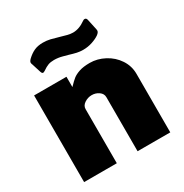

<svg xmlns="http://www.w3.org/2000/svg" viewBox="-173 -883 972 1017"><g transform="rotate(-30 313.5 -374.5)"><path d="M50 -530H248V-467Q271 -491 286 -503Q301 -515 326.5 -523.5Q352 -532 391 -532Q437 -532 480.5 -509Q524 -486 550.5 -446Q577 -406 577 -358V0H377V-331Q377 -352 358 -365.5Q339 -379 315 -379Q291 -379 270.5 -365.5Q250 -352 250 -331V0H50ZM397 -609Q377 -609 359 -613Q341 -617 315 -625Q311 -626 285.5 -633Q260 -640 235 -640Q214 -640 199 -634.5Q184 -629 164 -615Q156 -610 152 -610Q145 -610 141 -623L124 -677Q123 -679 122 -682Q121 -685 121 -689Q121 -697 132 -708Q153 -728 175.5 -738.5Q198 -749 230 -749Q253 -749 274 -744Q295 -739 325 -730Q344 -724 362.5 -719.5Q381 -715 396 -715Q434 -715 473 -743Q478 -747 484 -747Q494 -747 497 -734L511 -669Q512 -666 512 -661Q512 -650 497 -639Q480 -627 453 -618Q426 -609 397 -609Z"/></g></svg>

Font: Morrison Black
Style: Regular
Weight: 900
Designer: Pablo Impallari, Rodrigo Fuenzalida (Modified by Dan O. Williams)
Version: Version 0.03;June 6, 2019;FontCreator 11.5.0.2425 64-bit; tt